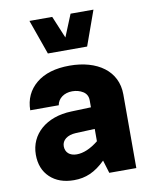

<svg xmlns="http://www.w3.org/2000/svg" viewBox="-88 -864 754 936"><g transform="rotate(-10 288.5 -396.0)"><path d="M183.6 -625H377.9L439.5 -796.9H326.2L281.2 -687L235.4 -796.9H122.6ZM511.2 -364.7C511.2 -481 414.1 -548.3 276.9 -548.3C206.5 -548.3 151.4 -531.7 111.8 -499C71.8 -465.8 51.3 -421.9 50.8 -367.2H191.9C197.3 -399.9 227.5 -422.9 268.1 -422.9C288.1 -422.9 306.2 -418 321.8 -408.2C336.9 -398.4 344.7 -383.8 344.7 -364.7V-330.1L247.1 -326.7C122.1 -322.8 40 -250 40 -148.9C40 -101.6 54.7 -64.5 84 -36.6C113.3 -8.8 152.8 5.4 202.6 5.4C260.7 5.4 307.6 -14.6 357.9 -64L377.4 0H511.2ZM181.2 -166C181.2 -195.8 207.5 -217.3 250.5 -219.2L344.7 -223.1V-162.1C306.2 -131.3 270 -116.2 237.3 -116.2C202.6 -116.2 181.2 -135.3 181.2 -166Z"/></g></svg>

Font: Estedad ExtraBold
Style: Regular
Weight: 800
Designer: Amin Abedi
Version: Version 7.3